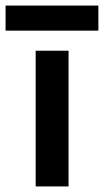

<svg xmlns="http://www.w3.org/2000/svg" viewBox="-35 -669 373 689"><path d="M-15 -559V-649H318V-559ZM93 0V-487H211V0Z"/></svg>

Font: Karmilla
Style: Bold
Weight: 700
Designer: Jonathan Pinhorn
Version: Version 1.000